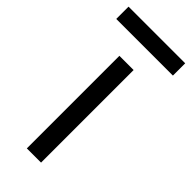

<svg xmlns="http://www.w3.org/2000/svg" viewBox="-277 -758 800 800"><g transform="rotate(45 123.0 -358.5)"><path d="M157.7 -545.5V0H73.9V-545.5ZM289.8 -717.3V-644.9H-44V-717.3Z"/></g></svg>

Font: Inter UI
Style: Regular
Weight: 400
Designer: Rasmus Andersson
Foundry: rsms
Version: Version 2.2